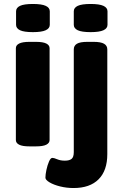

<svg xmlns="http://www.w3.org/2000/svg" viewBox="-20 -736 620 968"><path d="M129 2Q93 2 76.5 -6.5Q60 -15 60 -30V-493Q60 -508 76.5 -516.5Q93 -525 129 -525H161Q197 -525 213.5 -516.5Q230 -508 230 -493V-30Q230 -15 213.5 -6.5Q197 2 161 2ZM146 -574Q101 -574 81 -583.5Q61 -593 61 -611V-679Q61 -697 81 -706.5Q101 -716 146 -716Q190 -716 210.5 -706.5Q231 -697 231 -679V-611Q231 -593 210.5 -583.5Q190 -574 146 -574ZM351 212Q316 212 283.5 204Q251 196 230 183.5Q209 171 209 160Q209 144 214 120.5Q219 97 227 78.5Q235 60 244 60Q252 60 268.5 67Q285 74 307 74Q330 74 341 65Q352 56 352 31V-487Q352 -506 368 -515.5Q384 -525 421 -525H452Q488 -525 504.5 -515.5Q521 -506 521 -487V41Q521 124 477 168Q433 212 351 212ZM437 -574Q392 -574 372 -583.5Q352 -593 352 -611V-679Q352 -697 372 -706.5Q392 -716 437 -716Q481 -716 501.5 -706.5Q522 -697 522 -679V-611Q522 -593 501.5 -583.5Q481 -574 437 -574Z"/></svg>

Font: Asap Expanded ExtraBold
Style: Regular
Weight: 800
Width: 7
Designer: Pablo Cosgaya
Foundry: Omnibus-Type
Version: Version 3.001; ttfautohint (v1.8.4.7-5d5b)